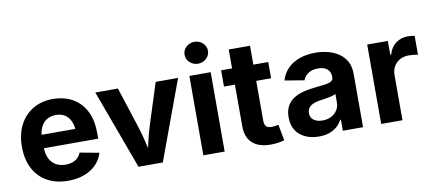

<svg xmlns="http://www.w3.org/2000/svg" viewBox="-69 -1029 2946 1300"><g transform="rotate(-10 1403.5 -379.0)"><path d="M309.3 10.7Q225.7 10.7 165.2 -23.6Q104.6 -57.8 72.2 -120.8Q39.7 -183.8 39.7 -270.1Q39.7 -354.4 72 -418Q104.2 -481.5 163.2 -517.1Q222.2 -552.7 301.9 -552.7Q355.4 -552.7 401.9 -535.7Q448.3 -518.7 483.4 -484.3Q518.5 -449.9 538.2 -398Q557.9 -346 557.9 -275.8V-234.7H99.8V-326.9H486.6L418.1 -302.2Q418.1 -344.8 405.1 -376.3Q392.1 -407.7 366.5 -425.1Q341 -442.4 303 -442.4Q265 -442.4 238.5 -424.9Q212.1 -407.3 198.3 -377.2Q184.5 -347.1 184.5 -308.7V-243.8Q184.5 -196.4 200.3 -164.2Q216.2 -132 244.9 -115.8Q273.7 -99.6 311.6 -99.6Q337.2 -99.6 358.2 -106.9Q379.2 -114.2 394.3 -128.5Q409.3 -142.9 417.2 -163.8L549.6 -139.3Q536.4 -94.1 503.8 -60.4Q471.1 -26.6 422 -8Q372.8 10.7 309.3 10.7Z M793.8 0 592.9 -545.9H748.4L840.1 -262.5Q857.1 -209.6 869.5 -155.3Q881.9 -101 895 -43.1H863.6Q876.4 -101 888.7 -155.2Q901 -209.3 917.5 -262.5L1008.1 -545.9H1162.1L960.7 0Z M1239.6 0V-545.9H1386.1V0ZM1312.8 -617.1Q1279.7 -617.1 1256.1 -639.2Q1232.5 -661.3 1232.5 -692.2Q1232.5 -723.8 1256.1 -745.7Q1279.7 -767.5 1312.8 -767.5Q1346 -767.5 1369.7 -745.7Q1393.3 -723.9 1393.3 -692.3Q1393.3 -661.3 1369.7 -639.2Q1346 -617.1 1312.8 -617.1Z M1781.9 -545.9V-434.3H1458V-545.9ZM1533.2 -675.8H1679.6V-159.8Q1679.6 -133.7 1691.2 -121.4Q1702.8 -109 1729.3 -109Q1737.9 -109 1752.9 -111.1Q1768 -113.2 1775.8 -115.1L1796.8 -5.3Q1772.3 2 1748.2 4.8Q1724.2 7.6 1702.1 7.6Q1619.9 7.6 1576.6 -32.2Q1533.2 -72.1 1533.2 -146.9Z M2034.3 10.6Q1982.3 10.6 1941.1 -7.8Q1899.9 -26.1 1876.3 -62.4Q1852.7 -98.7 1852.7 -152.6Q1852.7 -198.5 1869.4 -229.1Q1886.2 -259.7 1915.2 -278.4Q1944.2 -297.1 1981.1 -306.8Q2018.1 -316.6 2058.5 -320.4Q2105.8 -325.2 2134.8 -329.4Q2163.9 -333.6 2177.5 -342.5Q2191 -351.5 2191 -369.2V-371.6Q2191 -394.9 2181.1 -411.1Q2171.2 -427.3 2152.1 -435.9Q2133.1 -444.5 2105.3 -444.5Q2077.3 -444.5 2056.3 -436Q2035.3 -427.4 2021.9 -413.2Q2008.6 -399 2002.7 -381.3L1868.4 -403.6Q1882.2 -451.3 1915 -484.5Q1947.7 -517.7 1996.4 -535.2Q2045 -552.7 2105.7 -552.7Q2149.7 -552.7 2191.2 -542.3Q2232.7 -531.9 2265.7 -509.7Q2298.7 -487.6 2318.1 -452.4Q2337.5 -417.2 2337.5 -367.5V0H2198.6V-75.8H2193.8Q2180.5 -50.4 2158.6 -31Q2136.6 -11.5 2105.7 -0.4Q2074.9 10.6 2034.3 10.6ZM2075.5 -92.1Q2110.1 -92.1 2136.3 -105.9Q2162.5 -119.6 2177.3 -143Q2192.1 -166.4 2192.1 -195.2V-254.2Q2185.4 -249.7 2172.3 -245.8Q2159.3 -241.8 2143.2 -238.7Q2127.1 -235.6 2111.5 -233.3Q2095.8 -231 2083.6 -229.3Q2056.7 -225.7 2036.2 -216.9Q2015.7 -208.2 2004.4 -193.6Q1993.1 -179 1993.1 -156.9Q1993.1 -135.7 2003.8 -121.3Q2014.4 -106.9 2033 -99.5Q2051.5 -92.1 2075.5 -92.1Z M2462.3 0V-545.9H2604.2V-450.8H2610.1Q2624.9 -501.3 2660.3 -527.2Q2695.7 -553.2 2741.6 -553.2Q2753 -553.2 2766 -551.9Q2779.1 -550.6 2789 -548.3V-417.5Q2779.3 -420.8 2760.6 -422.9Q2742 -425 2725.7 -425Q2692.2 -425 2665.5 -410.5Q2638.9 -396 2623.8 -370.3Q2608.7 -344.6 2608.7 -310.7V0Z"/></g></svg>

Font: Inter Variable LoSnoCo
Style: Regular
Weight: 400
Designer: Rasmus Andersson
Foundry: rsms
Version: Version 4.000;git-a52131595; featfreeze: case,dlig,ss01,ss02